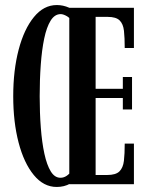

<svg xmlns="http://www.w3.org/2000/svg" viewBox="-20 -731 590 762"><path d="M205 11Q153 11 114 -36.5Q75 -84 53.8 -165.2Q32.5 -246.5 32.5 -349Q32.5 -452 54 -533.8Q75.5 -615.5 114.5 -663.2Q153.5 -711 205.5 -711Q230.5 -711 254.2 -700.5Q278 -690 293.5 -667.5L270 -635Q262 -657 246.8 -666Q231.5 -675 221 -675Q197 -675 181 -649.2Q165 -623.5 155.5 -578.2Q146 -533 141.8 -474Q137.5 -415 137.5 -349Q137.5 -283 142 -224.2Q146.5 -165.5 156.2 -120.8Q166 -76 181.5 -50.8Q197 -25.5 220 -25.5Q233 -25.5 244.2 -33Q255.5 -40.5 263 -51.8Q270.5 -63 272.5 -73L298.5 -41.5Q282 -15 258.2 -2Q234.5 11 205 11ZM255 0V-700H511.5V-540.5H475Q475 -581 472 -608.5Q469 -636 454.8 -650Q440.5 -664 407.5 -664H359.5V-378.5H467.5V-425.5H504V-296.5H467.5V-342H359.5V-36.5H405.5Q439.5 -36.5 454 -50.8Q468.5 -65 471.8 -92.8Q475 -120.5 475 -161H511.5V0Z"/></svg>

Font: Imbue Thin 10pt SemiBold
Style: Regular
Weight: 600
Version: Version 1.102